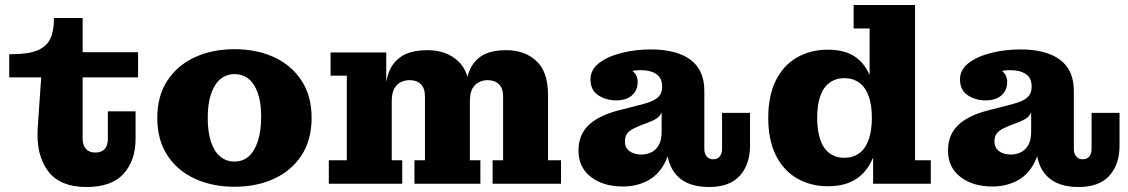

<svg xmlns="http://www.w3.org/2000/svg" viewBox="-20 -736 4519 769"><path d="M327 13Q219 13 171.5 -52Q124 -117 131 -223L145 -426H17V-519H27Q93 -519 129.5 -534Q166 -549 181 -580Q196 -611 196 -659V-664H311V-179Q311 -155 324 -140Q337 -125 361 -125Q387 -125 399.5 -139.5Q412 -154 412 -179V-290H523V-181Q523 -93 475 -40Q427 13 327 13ZM311 -426V-527H533V-426Z M919 12Q831 12 761 -20Q691 -52 650.5 -113.5Q610 -175 610 -264Q610 -352 650.5 -413.5Q691 -475 761 -507Q831 -539 919 -539Q1008 -539 1077.5 -507Q1147 -475 1187.5 -413.5Q1228 -352 1228 -264Q1228 -175 1187.5 -113.5Q1147 -52 1077.5 -20Q1008 12 919 12ZM919 -89Q953 -89 976.5 -110Q1000 -131 1013 -171.5Q1026 -212 1026 -271Q1026 -324 1013 -362Q1000 -400 976.5 -419.5Q953 -439 919 -439Q886 -439 862 -418.5Q838 -398 825 -359Q812 -320 812 -264Q812 -207 825 -168Q838 -129 862 -109Q886 -89 919 -89Z M1297 0V-94H1369V-433H1304V-526H1527V-352L1549 -355V-94H1591V0ZM1640 0V-94H1682V-350Q1682 -383 1665.5 -399Q1649 -415 1621 -415Q1602 -415 1585.5 -407Q1569 -399 1559 -381Q1549 -363 1549 -330L1520 -329Q1520 -392 1534.5 -438Q1549 -484 1587 -509.5Q1625 -535 1693 -535Q1767 -535 1814.5 -491.5Q1862 -448 1862 -355V-94H1904V0ZM1953 0V-94H1995V-350Q1995 -383 1978 -399Q1961 -415 1933 -415Q1915 -415 1898.5 -407Q1882 -399 1872 -381Q1862 -363 1862 -330L1841 -329Q1841 -392 1855 -438Q1869 -484 1905 -509.5Q1941 -535 2009 -535Q2081 -535 2128 -492Q2175 -449 2175 -355V-94H2227V0Z M2447 -334Q2407 -334 2376 -354.5Q2345 -375 2345 -418Q2345 -457 2379.5 -483.5Q2414 -510 2469.5 -524Q2525 -538 2587 -538Q2691 -538 2746.5 -496Q2802 -454 2801 -369L2632 -389Q2632 -424 2608.5 -439.5Q2585 -455 2547 -455Q2522 -455 2498.5 -449Q2475 -443 2458.5 -429Q2442 -415 2437 -391L2441 -472Q2484 -470 2509.5 -454Q2535 -438 2534 -405Q2533 -373 2510.5 -353.5Q2488 -334 2447 -334ZM2820 13Q2735 13 2692.5 -31.5Q2650 -76 2650 -155V-171H2630V-286H2625L2632 -341V-389L2801 -369V-139Q2801 -121 2810.5 -109.5Q2820 -98 2836 -98Q2854 -98 2863 -109.5Q2872 -121 2872 -139V-284H2984V-153Q2984 -77 2943 -32Q2902 13 2820 13ZM2475 11Q2396 11 2346.5 -27.5Q2297 -66 2297 -132Q2297 -178 2317 -209.5Q2337 -241 2373.5 -261.5Q2410 -282 2458 -294L2552 -318Q2579 -325 2597 -334Q2615 -343 2623.5 -356Q2632 -369 2632 -389L2634 -286H2630Q2623 -270 2609 -261Q2595 -252 2573 -244L2554 -237Q2533 -229 2516.5 -220.5Q2500 -212 2491.5 -200.5Q2483 -189 2483 -170Q2483 -144 2501.5 -130.5Q2520 -117 2549 -117Q2569 -117 2587.5 -125.5Q2606 -134 2618 -154Q2630 -174 2630 -209L2667 -206Q2667 -127 2640.5 -79.5Q2614 -32 2570.5 -10.5Q2527 11 2475 11Z M3296 10Q3226 10 3171.5 -22Q3117 -54 3087 -115Q3057 -176 3057 -264Q3057 -352 3087 -413Q3117 -474 3171.5 -505.5Q3226 -537 3295 -537Q3369 -537 3411.5 -504Q3454 -471 3472 -410Q3490 -349 3490 -265L3503 -263Q3503 -180 3482 -118.5Q3461 -57 3415.5 -23.5Q3370 10 3296 10ZM3362 -104Q3396 -104 3421 -122Q3446 -140 3459 -176Q3472 -212 3472 -264Q3472 -316 3459 -351.5Q3446 -387 3421 -405Q3396 -423 3362 -423Q3328 -423 3303 -405Q3278 -387 3265.5 -351.5Q3253 -316 3253 -264Q3253 -212 3265.5 -176Q3278 -140 3303 -122Q3328 -104 3362 -104ZM3477 0V-127L3487 -264L3463 -381V-622H3399V-716H3645V-94H3708V0Z M3927 -334Q3887 -334 3856 -354.5Q3825 -375 3825 -418Q3825 -457 3859.5 -483.5Q3894 -510 3949.5 -524Q4005 -538 4067 -538Q4171 -538 4226.5 -496Q4282 -454 4281 -369L4112 -389Q4112 -424 4088.5 -439.5Q4065 -455 4027 -455Q4002 -455 3978.5 -449Q3955 -443 3938.5 -429Q3922 -415 3917 -391L3921 -472Q3964 -470 3989.5 -454Q4015 -438 4014 -405Q4013 -373 3990.5 -353.5Q3968 -334 3927 -334ZM4300 13Q4215 13 4172.5 -31.5Q4130 -76 4130 -155V-171H4110V-286H4105L4112 -341V-389L4281 -369V-139Q4281 -121 4290.5 -109.5Q4300 -98 4316 -98Q4334 -98 4343 -109.5Q4352 -121 4352 -139V-284H4464V-153Q4464 -77 4423 -32Q4382 13 4300 13ZM3955 11Q3876 11 3826.5 -27.5Q3777 -66 3777 -132Q3777 -178 3797 -209.5Q3817 -241 3853.5 -261.5Q3890 -282 3938 -294L4032 -318Q4059 -325 4077 -334Q4095 -343 4103.5 -356Q4112 -369 4112 -389L4114 -286H4110Q4103 -270 4089 -261Q4075 -252 4053 -244L4034 -237Q4013 -229 3996.5 -220.5Q3980 -212 3971.5 -200.5Q3963 -189 3963 -170Q3963 -144 3981.5 -130.5Q4000 -117 4029 -117Q4049 -117 4067.5 -125.5Q4086 -134 4098 -154Q4110 -174 4110 -209L4147 -206Q4147 -127 4120.5 -79.5Q4094 -32 4050.5 -10.5Q4007 11 3955 11Z"/></svg>

Font: Montagu Slab 24pt
Style: Bold
Weight: 700
Designer: Florian Karsten
Foundry: Florian Karsten
Version: Version 1.000